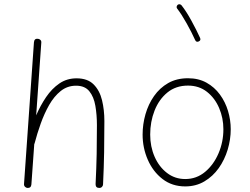

<svg xmlns="http://www.w3.org/2000/svg" viewBox="-20 -880 1195 917"><path d="M110.8 17.6Q104.5 17.1 99.4 12Q94.2 6.8 94.7 -1L142.1 -677.7Q143.6 -696.8 161.1 -694.8Q168 -694.3 173.1 -689.2Q178.2 -684.1 177.2 -675.8L152.8 -329.1Q172.9 -376 200.2 -416.3Q227.5 -456.5 263.4 -481.2Q299.3 -505.9 345.7 -505.9Q398.4 -505.9 427.2 -476.8Q456.1 -447.8 467.3 -401.4Q478.5 -355 478.5 -301.8Q478.5 -226.6 477.3 -153.8Q476.1 -81.1 472.2 0.5Q472.2 6.8 467.3 12.2Q462.4 17.6 454.1 17.6Q436.5 17.6 436.5 -0.5Q440.4 -77.6 441.7 -145Q442.9 -212.4 442.9 -282.2Q442.9 -331.5 435.5 -374.5Q428.2 -417.5 406.7 -444.1Q385.3 -470.7 343.3 -470.7Q301.8 -470.7 270 -445.3Q238.3 -419.9 214.8 -378.7Q191.4 -337.4 174.3 -289.3Q157.2 -241.2 145.5 -196.3Q145 -193.4 143.6 -191.4L129.9 1Q128.4 18.6 110.8 17.6Z M877.9 -506.3Q928.2 -506.3 966.3 -485.1Q1004.4 -463.9 1030.3 -428.5Q1056.2 -393.1 1069.1 -349.9Q1082 -306.6 1082 -262.7Q1082 -213.9 1067.4 -165.3Q1052.7 -116.7 1024.7 -77.1Q996.6 -37.6 956.3 -13.7Q916 10.3 864.7 10.3Q801.8 10.3 756.1 -25.1Q710.4 -60.5 685.8 -117.2Q661.1 -173.8 661.1 -237.3Q661.1 -286.6 674.8 -334.5Q688.5 -382.3 715.6 -421.1Q742.7 -460 783.2 -483.2Q823.7 -506.3 877.9 -506.3ZM877.9 -471.2Q819.8 -471.2 779.5 -438.2Q739.3 -405.3 718.3 -352.1Q697.3 -298.8 697.3 -237.3Q697.3 -179.7 718.5 -131.3Q739.7 -83 777.6 -54Q815.4 -24.9 864.7 -24.9Q918.5 -24.9 959.5 -59.1Q1000.5 -93.3 1023.7 -147.7Q1046.9 -202.1 1046.9 -262.7Q1046.9 -316.4 1026.6 -364Q1006.3 -411.6 968.5 -441.4Q930.7 -471.2 877.9 -471.2ZM828.6 -856.9Q832.5 -860.4 837.9 -859.6Q843.3 -858.9 846.7 -855Q869.6 -826.2 894 -781.5Q918.5 -736.8 935.5 -699.2Q940.9 -687.5 929.2 -682.1Q917.5 -676.8 912.1 -688.5Q895.5 -725.6 871.1 -769Q846.7 -812.5 826.2 -838.9Q822.8 -842.8 823.7 -848.1Q824.7 -853.5 828.6 -856.9Z"/></svg>

Font: Mikhak-FD ExtraLight
Style: Regular
Weight: 200
Designer: Amin Abedi
Version: Version 3.2